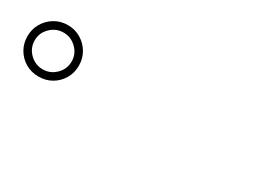

<svg xmlns="http://www.w3.org/2000/svg" viewBox="-19 -1107 1038 757"><g transform="rotate(30 500.0 -728.0)"><path d="M143 -611Q110 -611 83.5 -626.5Q57 -642 41.5 -668.5Q26 -695 26 -728Q26 -760 41.5 -786.5Q57 -813 83.5 -829Q110 -845 143 -845Q176 -845 202.5 -829Q229 -813 244.5 -786.5Q260 -760 260 -728Q260 -695 244.5 -668.5Q229 -642 202.5 -626.5Q176 -611 143 -611ZM143 -644Q177 -644 202 -668.5Q227 -693 227 -728Q227 -762 202 -786.5Q177 -811 143 -811Q109 -811 84 -786.5Q59 -762 59 -728Q59 -693 84 -668.5Q109 -644 143 -644Z"/></g></svg>

Font: Noto Serif KR
Style: Regular
Weight: 400
Designer: Ryoko NISHIZUKA  (kana & ideographs); Frank Grießhammer (Latin, Greek & Cyrillic); Wenlong ZHANG  (bopomofo); Sandoll Co
Foundry: Adobe
Version: Version 2.003-H1;hotconv 1.1.1;makeotfexe 2.6.0